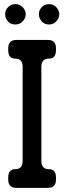

<svg xmlns="http://www.w3.org/2000/svg" viewBox="-20 -904 312 933"><path d="M60 9H212Q252 9 252 -31V-42Q252 -82 217 -82Q181 -82 181 -122V-579Q181 -619 217 -619Q252 -619 252 -659V-670Q252 -710 212 -710H60Q20 -710 20 -670V-659Q20 -619 55 -619Q90 -619 90 -579V-122Q90 -82 55 -82Q20 -82 20 -42V-31Q20 9 60 9ZM55 -785Q76 -785 90.5 -800.5Q105 -816 105 -835Q105 -853 91 -868.5Q77 -884 55 -884Q34 -884 19.5 -869.5Q5 -855 5 -835Q5 -815 18.5 -800Q32 -785 55 -785ZM218 -785Q239 -785 253.5 -800.5Q268 -816 268 -835Q268 -853 254 -868.5Q240 -884 218 -884Q197 -884 183 -869.5Q169 -855 169 -835Q169 -816 182.5 -800.5Q196 -785 218 -785Z"/></svg>

Font: WDXL Lubrifont SC
Style: Regular
Weight: 400
Designer: [WDXL Lubrifont] Copyright 2020-2022 (c) NightFurySL2001, Skr-ZERO; [ZCOOL QingKe HuangYou] Copyright 2018-2022 (c) The 
Version: Version 2.001;hotconv 1.1.1;makeotfexe 2.6.0